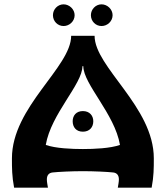

<svg xmlns="http://www.w3.org/2000/svg" viewBox="-20 -865 764 885"><path d="M273 -745C300 -745 324 -767 324 -795C324 -822 300 -845 273 -845C246 -845 224 -822 224 -795C224 -767 246 -745 273 -745ZM448 -745C475 -745 499 -767 499 -795C499 -822 475 -845 448 -845C421 -845 399 -822 399 -795C399 -767 421 -745 448 -745ZM416 -700H308C308 -555 35 -373 35 -135C35 -90 35 -53 45 0H201C199 -13 196 -26 196 -38C196 -57 205 -68 222 -70C249 -73 311 -76 362 -76C413 -76 475 -73 502 -70C519 -68 528 -57 528 -38C528 -26 525 -13 523 0H679C689 -53 689 -90 689 -135C689 -373 416 -555 416 -700ZM362 -178C311 -178 236 -181 191 -197C215 -340 360 -477 360 -560H364C364 -477 509 -340 533 -197C488 -181 413 -178 362 -178ZM362 -353C331 -353 315 -332 315 -306C315 -279 331 -258 362 -258C393 -258 410 -279 410 -306C410 -332 393 -353 362 -353Z"/></svg>

Font: Brassia
Style: Regular
Weight: 400
Designer: Ariel Martín Pérez
Foundry: Tunera Type Foundry
Version: Version 1.600;hotconv 1.0.109;makeotfexe 2.5.65596